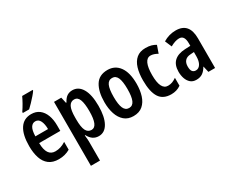

<svg xmlns="http://www.w3.org/2000/svg" viewBox="-130 -1281 2481 2036"><g transform="rotate(-30 1110.5 -263.0)"><path d="M225 -552Q284 -552 324 -521Q364 -490 384.5 -435.5Q405 -381 405 -310V-243H146Q148 -81 253 -81Q286 -81 317 -90.5Q348 -100 382 -122V-26Q351 -8 316.5 1Q282 10 244 10Q170 10 124.5 -25Q79 -60 58.5 -122.5Q38 -185 38 -268Q38 -406 85.5 -479Q133 -552 225 -552ZM225 -464Q190 -464 169.5 -431.5Q149 -399 147 -325H302Q302 -386 283 -425Q264 -464 225 -464ZM369 -757Q356 -737 332 -709.5Q308 -682 281.5 -654Q255 -626 233 -606H156V-618Q183 -658 204 -695.5Q225 -733 240 -766H369Z M729 -553Q804 -553 846.5 -480.5Q889 -408 889 -271Q889 -139 848 -64.5Q807 10 733 10Q654 10 612 -72H606Q612 -17 612 6V240H501V-543H590L606 -471H612Q636 -517 664.5 -535Q693 -553 729 -553ZM698 -459Q654 -459 633 -418Q612 -377 612 -286V-262Q612 -170 633 -128Q654 -86 699 -86Q777 -86 777 -270Q777 -365 758.5 -412Q740 -459 698 -459Z M1356 -272Q1356 -193 1336 -129.5Q1316 -66 1272.5 -28Q1229 10 1158 10Q1091 10 1047.5 -27.5Q1004 -65 983 -128.5Q962 -192 962 -272Q962 -400 1009 -476.5Q1056 -553 1160 -553Q1251 -553 1303.5 -481Q1356 -409 1356 -272ZM1075 -271Q1075 -179 1095 -133.5Q1115 -88 1160 -88Q1204 -88 1224 -133Q1244 -178 1244 -272Q1244 -366 1224 -410.5Q1204 -455 1160 -455Q1115 -455 1095 -410.5Q1075 -366 1075 -271Z M1621 10Q1521 10 1476.5 -58.5Q1432 -127 1432 -268Q1432 -353 1451.5 -417Q1471 -481 1513.5 -517Q1556 -553 1624 -553Q1667 -553 1696 -544.5Q1725 -536 1749 -521L1717 -430Q1670 -457 1632 -457Q1588 -457 1566 -409Q1544 -361 1544 -269Q1544 -86 1635 -86Q1664 -86 1688 -95Q1712 -104 1739 -123V-26Q1712 -7 1682.5 1.5Q1653 10 1621 10Z M1996 -554Q2160 -554 2160 -363V0H2078L2061 -74H2059Q2035 -32 2004.5 -11Q1974 10 1928 10Q1884 10 1857 -14Q1830 -38 1817 -76Q1804 -114 1804 -158Q1804 -242 1850 -285Q1896 -328 1983 -332L2050 -335V-366Q2050 -413 2034.5 -438Q2019 -463 1985 -463Q1938 -463 1876 -428L1841 -510Q1913 -554 1996 -554ZM2009 -256Q1962 -254 1939 -228.5Q1916 -203 1916 -158Q1916 -116 1930.5 -97.5Q1945 -79 1972 -79Q2007 -79 2028.5 -113Q2050 -147 2050 -207V-259Z"/></g></svg>

Font: Noto Sans Gujarati UI ExtraCondensed SemiBold
Style: Regular
Weight: 600
Width: 2
Designer: Jelle Bosma - Monotype Design Team, Universal Thirst
Foundry: Monotype Imaging Inc.
Version: Version 2.106; ttfautohint (v1.8.4.7-5d5b)